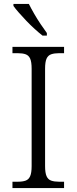

<svg xmlns="http://www.w3.org/2000/svg" viewBox="-20 -951 388 971"><path d="M43 0V-32H70Q94 -32 109.5 -37.5Q125 -43 132.5 -60Q140 -77 140 -111V-603Q140 -638 132.5 -654.5Q125 -671 109.5 -676.5Q94 -682 70 -682H43V-714H304V-682H278Q255 -682 239 -676.5Q223 -671 215.5 -654.5Q208 -638 208 -603V-111Q208 -77 215.5 -60Q223 -43 239 -37.5Q255 -32 278 -32H304V0ZM195 -771Q177 -785 155.5 -804.5Q134 -824 113 -846Q92 -868 74.5 -888Q57 -908 48 -921V-931H126Q137 -909 152.5 -882Q168 -855 185.5 -829Q203 -803 217 -784V-771Z"/></svg>

Font: Noto Serif Khmer Light
Style: Regular
Weight: 300
Version: Version 2.003